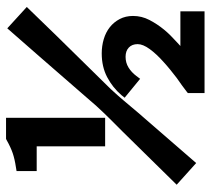

<svg xmlns="http://www.w3.org/2000/svg" viewBox="-50 -630 681 620"><g transform="rotate(-90 290.0 -320.5)"><path d="M3 -90 176 -266Q200 -290 217 -307Q234 -324 257 -349L417 -533L508 -637L577 -574L483 -477L312 -303Q289 -278 273.5 -259.5Q258 -241 236 -215L73 -27ZM563 -78V0H299V-54L304 -58Q313 -65 324 -73Q335 -81 348 -90Q361 -100 374 -110.5Q387 -121 399 -132Q425 -155 441 -177Q457 -199 457 -216Q457 -234 446 -244.5Q435 -255 416 -255Q397 -255 381.5 -245.5Q366 -236 354 -220L345 -208L284 -258L292 -268Q317 -297 350.5 -314.5Q384 -332 427 -332Q451 -332 473 -325.5Q495 -319 511.5 -306Q528 -293 538 -274Q548 -255 548 -231Q548 -203 535 -178Q522 -153 504 -131Q495 -120 484.5 -109.5Q474 -99 464 -90Q458 -84 451 -78ZM127 -321V-542H47V-607L59 -609Q86 -613 105 -619.5Q124 -626 147 -639L151 -641H219V-321Z"/></g></svg>

Font: Codetta
Style: Bold
Weight: 700
Designer: Ulrich Proeller
Foundry: PROSA GmbH
Version: Version 2.00;September 29, 2018;FontCreator 11.5.0.2427 64-b